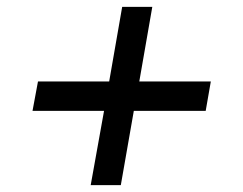

<svg xmlns="http://www.w3.org/2000/svg" viewBox="-20 -541 711 561"><path d="M245 0 284 -217H75L91 -303H299L337 -521H425L387 -303H596L581 -217H371L333 0Z"/></svg>

Font: Archivo SemiExpanded Medium
Style: Italic
Weight: 500
Width: 6
Italic angle: -10°
Designer: Hector Gatti
Foundry: Omnibus-Type
Version: Version 2.001